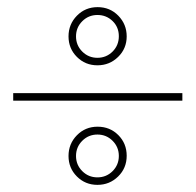

<svg xmlns="http://www.w3.org/2000/svg" viewBox="-20 -508 548 538"><path d="M195.5 -348.5Q172 -372 172 -406Q172 -440 195.5 -464Q219 -488 253.5 -488Q288 -488 311.5 -464Q335 -440 335 -406Q335 -372 311 -348.5Q287 -325 253 -325Q219 -325 195.5 -348.5ZM210.5 -448.5Q193 -431 193 -406Q193 -381 210.5 -363.5Q228 -346 253 -346Q278 -346 295.5 -363.5Q313 -381 313 -406.5Q313 -432 295.5 -449Q278 -466 253 -466Q228 -466 210.5 -448.5ZM195.5 -13.5Q172 -37 172 -71Q172 -105 195.5 -129Q219 -153 253.5 -153Q288 -153 311.5 -129.5Q335 -106 335 -71.5Q335 -37 311 -13.5Q287 10 253 10Q219 10 195.5 -13.5ZM210.5 -113.5Q193 -96 193 -71Q193 -46 210.5 -28.5Q228 -11 253 -11Q278 -11 295.5 -28.5Q313 -46 313 -71Q313 -96 295.5 -113.5Q278 -131 253 -131Q228 -131 210.5 -113.5ZM491 -247V-226H17V-247Z"/></svg>

Font: Elsie Black
Style: Regular
Weight: 900
Designer: Alejandro Inler
Foundry: Alejandro Inler
Version: 1.002